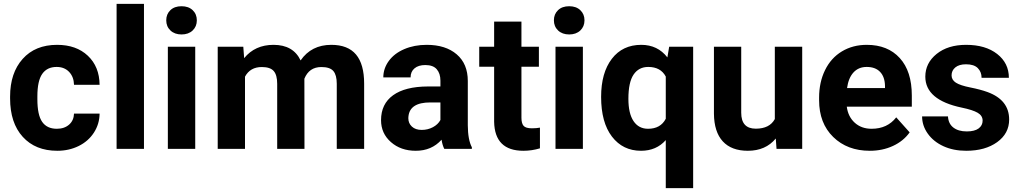

<svg xmlns="http://www.w3.org/2000/svg" viewBox="-20 -770 5276 993"><path d="M273.9 -104Q313 -104 337.4 -125.5Q361.8 -147 362.8 -182.6H495.1Q494.6 -128.9 465.8 -84.2Q437 -39.6 387 -14.9Q336.9 9.8 276.4 9.8Q163.1 9.8 97.7 -62.3Q32.2 -134.3 32.2 -261.2V-270.5Q32.2 -392.6 97.2 -465.3Q162.1 -538.1 275.4 -538.1Q374.5 -538.1 434.3 -481.7Q494.1 -425.3 495.1 -331.5H362.8Q361.8 -372.6 337.4 -398.2Q313 -423.8 272.9 -423.8Q223.6 -423.8 198.5 -387.9Q173.3 -352.1 173.3 -271.5V-256.8Q173.3 -175.3 198.2 -139.6Q223.1 -104 273.9 -104Z M724.6 0H583V-750H724.6Z M989.7 0H848.1V-528.3H989.7ZM839.8 -665Q839.8 -696.8 861.1 -717.3Q882.3 -737.8 918.9 -737.8Q955.1 -737.8 976.6 -717.3Q998 -696.8 998 -665Q998 -632.8 976.3 -612.3Q954.6 -591.8 918.9 -591.8Q883.3 -591.8 861.6 -612.3Q839.8 -632.8 839.8 -665Z M1238.3 -528.3 1242.7 -469.2Q1298.8 -538.1 1394.5 -538.1Q1496.6 -538.1 1534.7 -457.5Q1590.3 -538.1 1693.4 -538.1Q1779.3 -538.1 1821.3 -488Q1863.3 -438 1863.3 -337.4V0H1721.7V-336.9Q1721.7 -381.8 1704.1 -402.6Q1686.5 -423.3 1642.1 -423.3Q1578.6 -423.3 1554.2 -362.8L1554.7 0H1413.6V-336.4Q1413.6 -382.3 1395.5 -402.8Q1377.4 -423.3 1334 -423.3Q1273.9 -423.3 1247.1 -373.5V0H1106V-528.3Z M2277.8 0Q2268.1 -19 2263.7 -47.4Q2212.4 9.8 2130.4 9.8Q2052.7 9.8 2001.7 -35.2Q1950.7 -80.1 1950.7 -148.4Q1950.7 -232.4 2012.9 -277.3Q2075.2 -322.3 2192.9 -322.8H2257.8V-353Q2257.8 -389.6 2239 -411.6Q2220.2 -433.6 2179.7 -433.6Q2144 -433.6 2123.8 -416.5Q2103.5 -399.4 2103.5 -369.6H1962.4Q1962.4 -415.5 1990.7 -454.6Q2019 -493.7 2070.8 -515.9Q2122.6 -538.1 2187 -538.1Q2284.7 -538.1 2342 -489Q2399.4 -439.9 2399.4 -351.1V-122.1Q2399.9 -46.9 2420.4 -8.3V0ZM2161.1 -98.1Q2192.4 -98.1 2218.8 -112.1Q2245.1 -126 2257.8 -149.4V-240.2H2205.1Q2099.1 -240.2 2092.3 -167L2091.8 -158.7Q2091.8 -132.3 2110.4 -115.2Q2128.9 -98.1 2161.1 -98.1Z M2676.8 -658.2V-528.3H2767.1V-424.8H2676.8V-161.1Q2676.8 -131.8 2688 -119.1Q2699.2 -106.4 2731 -106.4Q2754.4 -106.4 2772.5 -109.9V-2.9Q2731 9.8 2687 9.8Q2538.6 9.8 2535.6 -140.1V-424.8H2458.5V-528.3H2535.6V-658.2Z M2994.6 0H2853V-528.3H2994.6ZM2844.7 -665Q2844.7 -696.8 2866 -717.3Q2887.2 -737.8 2923.8 -737.8Q2960 -737.8 2981.4 -717.3Q3002.9 -696.8 3002.9 -665Q3002.9 -632.8 2981.2 -612.3Q2959.5 -591.8 2923.8 -591.8Q2888.2 -591.8 2866.5 -612.3Q2844.7 -632.8 2844.7 -665Z M3088.9 -269Q3088.9 -393.6 3144.3 -465.8Q3199.7 -538.1 3296.4 -538.1Q3381.3 -538.1 3431.6 -473.1L3440.9 -528.3H3564.9V203.1H3423.3V-45.4Q3374.5 9.8 3295.4 9.8Q3201.2 9.8 3145 -63.5Q3088.9 -136.7 3088.9 -269ZM3230 -258.8Q3230 -183.1 3256.6 -143.6Q3283.2 -104 3331.5 -104Q3396.5 -104 3423.3 -155.8V-374Q3397 -423.8 3332.5 -423.8Q3283.7 -423.8 3256.8 -384.3Q3230 -344.7 3230 -258.8Z M3992.2 -53.7Q3939.9 9.8 3847.7 9.8Q3762.7 9.8 3718 -39.1Q3673.3 -87.9 3672.4 -182.1V-528.3H3813.5V-187Q3813.5 -104.5 3888.7 -104.5Q3960.4 -104.5 3987.3 -154.3V-528.3H4128.9V0H3996.1Z M4478.5 9.8Q4362.3 9.8 4289.3 -61.5Q4216.3 -132.8 4216.3 -251.5V-265.1Q4216.3 -344.7 4247.1 -407.5Q4277.8 -470.2 4334.2 -504.2Q4390.6 -538.1 4462.9 -538.1Q4571.3 -538.1 4633.5 -469.7Q4695.8 -401.4 4695.8 -275.9V-218.3H4359.4Q4366.2 -166.5 4400.6 -135.3Q4435.1 -104 4487.8 -104Q4569.3 -104 4615.2 -163.1L4684.6 -85.4Q4652.8 -40.5 4598.6 -15.4Q4544.4 9.8 4478.5 9.8ZM4462.4 -423.8Q4420.4 -423.8 4394.3 -395.5Q4368.2 -367.2 4360.8 -314.5H4557.1V-325.7Q4556.2 -372.6 4531.7 -398.2Q4507.3 -423.8 4462.4 -423.8Z M5062 -146Q5062 -171.9 5036.4 -186.8Q5010.7 -201.7 4954.1 -213.4Q4765.6 -252.9 4765.6 -373.5Q4765.6 -443.8 4824 -491Q4882.3 -538.1 4976.6 -538.1Q5077.1 -538.1 5137.5 -490.7Q5197.8 -443.4 5197.8 -367.7H5056.6Q5056.6 -397.9 5037.1 -417.7Q5017.6 -437.5 4976.1 -437.5Q4940.4 -437.5 4920.9 -421.4Q4901.4 -405.3 4901.4 -380.4Q4901.4 -356.9 4923.6 -342.5Q4945.8 -328.1 4998.5 -317.6Q5051.3 -307.1 5087.4 -293.9Q5199.2 -252.9 5199.2 -151.9Q5199.2 -79.6 5137.2 -34.9Q5075.2 9.8 4977.1 9.8Q4910.6 9.8 4859.1 -13.9Q4807.6 -37.6 4778.3 -78.9Q4749 -120.1 4749 -168H4882.8Q4884.8 -130.4 4910.6 -110.4Q4936.5 -90.3 4980 -90.3Q5020.5 -90.3 5041.3 -105.7Q5062 -121.1 5062 -146Z"/></svg>

Font: RobotoDraft
Style: Bold
Weight: 700
Version: Version 2.001150; 2014